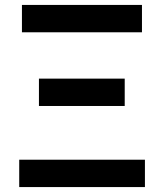

<svg xmlns="http://www.w3.org/2000/svg" viewBox="-20 -759 664 779"><path d="M58 0V-111H568V0ZM138 -329V-440H486V-329ZM69 -628V-739H556V-628Z"/></svg>

Font: Noto Sans HK SemiBold
Style: Regular
Weight: 600
Version: Version 2.004-H2;hotconv 1.0.118;makeotfexe 2.5.65603